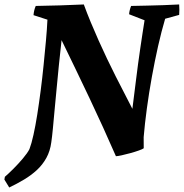

<svg xmlns="http://www.w3.org/2000/svg" viewBox="-47 -676 820 856"><path d="M-5.8 159.9 -27.4 124.6 -25.3 112.2Q-9.7 98.9 12.6 76.7Q34.9 54.4 55.2 30.3Q75.6 6.1 84.2 -11Q93.4 -34.9 102.2 -74.7Q111.1 -114.6 119.1 -165.3Q127.1 -216.1 134.4 -272.2Q141.6 -328.3 147.3 -385.1Q153 -442 157.8 -494Q162.5 -546.1 164.5 -588.3L102.4 -608.4Q103.4 -620.5 105.9 -630.5Q108.4 -640.6 112.4 -649.5Q166.3 -650.5 220.3 -652Q274.3 -653.5 326.7 -656.1Q340.9 -617.1 357.8 -576.4Q374.6 -535.8 392.9 -495Q411.2 -454.2 430.2 -414.3Q449.2 -374.4 468.7 -335.9Q488.3 -297.4 507.1 -261.1Q525.9 -224.7 543.2 -190.8Q546.6 -218.7 550.8 -251.1Q555 -283.5 559.3 -318.8Q563.6 -354 568.4 -389.9Q573.2 -425.9 578.4 -460.7Q583.5 -495.5 588.4 -527.4Q593.3 -559.2 597.5 -585.6L528.5 -612.5Q530 -630.5 537.5 -649.5Q573.1 -650 609 -651Q644.9 -652 680.8 -653Q716.6 -654 751.8 -656.1Q752.7 -644.6 752.7 -632.8Q752.7 -621.1 751.8 -609.6L689.3 -592.4Q672.9 -537 657.8 -470.4Q642.8 -403.7 629.9 -332.5Q617.1 -261.4 607.8 -192.8Q598.5 -124.2 593.5 -64.5L593.8 -15Q588.7 -11 571.8 -5Q554.9 1 533.9 6.8Q513 12.5 495 16.5Q477.1 20.4 469.8 20.4Q413.2 -109.4 351.8 -238.8Q290.4 -368.1 227.5 -497Q221 -439.7 215.4 -384.1Q209.9 -328.4 205.1 -277.6Q200.2 -226.8 196.1 -182.2Q192 -137.6 188.7 -102Q185.3 -66.4 181.7 -41.7Q176.6 -2.5 159.7 28.1Q142.8 58.6 117.4 82.1Q92 105.5 60.5 124.4Q29 143.2 -5.8 159.9Z"/></svg>

Font: Labrada
Style: Italic
Weight: 400
Italic angle: -7°
Designer: Mercedes Jáuregui
Foundry: Omnibus-Type Team
Version: Version 1.000